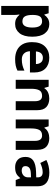

<svg xmlns="http://www.w3.org/2000/svg" viewBox="1152 -1750 837 3182"><g transform="rotate(90 1571.0 -158.5)"><path d="M381.8 -556.2Q474.1 -556.2 531 -484.4Q587.9 -412.6 587.9 -273.9Q587.9 -134.3 529.1 -62.3Q470.2 9.8 377.9 9.8Q318.8 9.8 283.7 -11.7Q248.5 -33.2 227.1 -60.1H219.2Q227.1 -18.6 227.1 20V240.2H78.1V-545.9H199.2L220.2 -475.1H227.1Q248.5 -508.3 285.6 -532.2Q322.8 -556.2 381.8 -556.2ZM334 -437Q275.4 -437 252 -400.9Q228.5 -364.7 227.1 -291V-274.9Q227.1 -195.3 250.5 -153.1Q273.9 -110.8 335.9 -110.8Q386.7 -110.8 411.4 -153.3Q436 -195.8 436 -275.9Q436 -437 334 -437Z M936 -556.2Q1049.3 -556.2 1115 -491.7Q1180.7 -427.2 1180.7 -308.1V-235.8H828.6Q831.1 -172.9 866.5 -137Q901.9 -101.1 964.8 -101.1Q1017.1 -101.1 1060.5 -111.8Q1104 -122.6 1149.9 -144V-28.8Q1109.4 -8.8 1065.2 0.5Q1021 9.8 958 9.8Q876 9.8 812.7 -20.5Q749.5 -50.8 713.6 -112.8Q677.7 -174.8 677.7 -269Q677.7 -412.1 749 -484.1Q820.3 -556.2 936 -556.2ZM937 -450.2Q893.6 -450.2 865 -422.4Q836.4 -394.5 832 -335H1041Q1040.5 -384.3 1014.9 -417.2Q989.3 -450.2 937 -450.2Z M1611.8 -556.2Q1699.2 -556.2 1752.4 -508.5Q1805.7 -460.9 1805.7 -356V0H1656.7V-318.8Q1656.7 -437 1568.8 -437Q1500.5 -437 1475.6 -390.6Q1450.7 -344.2 1450.7 -256.8V0H1301.8V-545.9H1415.5L1435.5 -476.1H1443.8Q1469.7 -518.1 1515.1 -537.1Q1560.5 -556.2 1611.8 -556.2Z M2269 -556.2Q2356.4 -556.2 2409.7 -508.5Q2462.9 -460.9 2462.9 -356V0H2314V-318.8Q2314 -437 2226.1 -437Q2157.7 -437 2132.8 -390.6Q2107.9 -344.2 2107.9 -256.8V0H1959V-545.9H2072.8L2092.8 -476.1H2101.1Q2127 -518.1 2172.4 -537.1Q2217.8 -556.2 2269 -556.2Z M2839.8 -557.1Q2949.7 -557.1 3008.3 -509.3Q3066.9 -461.4 3066.9 -363.8V0H2962.9L2934.1 -74.2H2930.2Q2895 -29.8 2856.2 -10Q2817.4 9.8 2749 9.8Q2676.3 9.8 2628.2 -32.5Q2580.1 -74.7 2580.1 -163.1Q2580.1 -250 2641.1 -291.3Q2702.1 -332.5 2824.2 -336.9L2918.9 -339.8V-363.8Q2918.9 -406.7 2896.5 -426.8Q2874 -446.8 2834 -446.8Q2794.4 -446.8 2756.3 -435.5Q2718.3 -424.3 2680.2 -407.2L2630.9 -507.8Q2674.3 -530.8 2728.3 -543.9Q2782.2 -557.1 2839.8 -557.1ZM2918.9 -252.9 2861.3 -251Q2789.1 -249 2761 -225.1Q2732.9 -201.2 2732.9 -162.1Q2732.9 -127.9 2752.9 -113.5Q2772.9 -99.1 2805.2 -99.1Q2853 -99.1 2886 -127.4Q2918.9 -155.8 2918.9 -208Z"/></g></svg>

Font: Open Sans
Style: Bold
Weight: 700
Designer: Monotype Design Team
Foundry: Monotype Imaging Inc.
Version: Version 3.000; ttfautohint (v1.8.4)